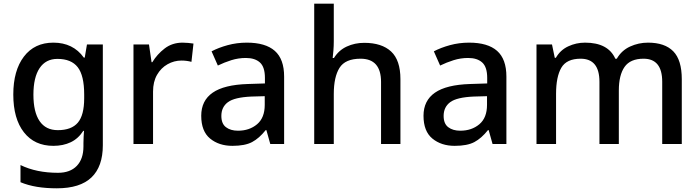

<svg xmlns="http://www.w3.org/2000/svg" viewBox="-20 -780 3792 1040"><path d="M269 -549Q376 -549 434 -468H439L451 -539H537V7Q537 122 475.5 181Q414 240 288 240Q229 240 180.5 232Q132 224 91 207V114Q177 156 294 156Q360 156 396 118.5Q432 81 432 13V-5Q432 -18 433 -39Q434 -60 435 -71H431Q404 -29 363 -9.5Q322 10 269 10Q167 10 109.5 -63.5Q52 -137 52 -268Q52 -398 109.5 -473.5Q167 -549 269 -549ZM291 -461Q228 -461 194.5 -411Q161 -361 161 -267Q161 -173 194.5 -124Q228 -75 293 -75Q367 -75 401.5 -115.5Q436 -156 436 -248V-268Q436 -371 401 -416Q366 -461 291 -461Z M969 -549Q983 -549 999.5 -547.5Q1016 -546 1028 -544L1017 -445Q991 -452 963 -452Q923 -452 887.5 -432Q852 -412 830.5 -374.5Q809 -337 809 -284V0H703V-539H787L801 -443H805Q831 -486 872 -517.5Q913 -549 969 -549Z M1317 -549Q1418 -549 1468.5 -504.5Q1519 -460 1519 -365V0H1444L1423 -75H1419Q1384 -31 1345.5 -10.5Q1307 10 1239 10Q1166 10 1118 -29.5Q1070 -69 1070 -153Q1070 -235 1132 -278Q1194 -321 1323 -325L1415 -328V-358Q1415 -417 1388 -441.5Q1361 -466 1312 -466Q1271 -466 1233 -454Q1195 -442 1160 -425L1126 -502Q1164 -522 1213.5 -535.5Q1263 -549 1317 -549ZM1342 -257Q1250 -253 1214.5 -226.5Q1179 -200 1179 -152Q1179 -110 1204 -91Q1229 -72 1269 -72Q1331 -72 1372.5 -107Q1414 -142 1414 -212V-259Z M1788 -557Q1788 -531 1786 -506.5Q1784 -482 1782 -466H1789Q1815 -508 1858.5 -528Q1902 -548 1953 -548Q2048 -548 2098.5 -501Q2149 -454 2149 -351V0H2044V-336Q2044 -462 1933 -462Q1850 -462 1819 -412.5Q1788 -363 1788 -271V0H1682V-760H1788Z M2521 -549Q2622 -549 2672.5 -504.5Q2723 -460 2723 -365V0H2648L2627 -75H2623Q2588 -31 2549.5 -10.5Q2511 10 2443 10Q2370 10 2322 -29.5Q2274 -69 2274 -153Q2274 -235 2336 -278Q2398 -321 2527 -325L2619 -328V-358Q2619 -417 2592 -441.5Q2565 -466 2516 -466Q2475 -466 2437 -454Q2399 -442 2364 -425L2330 -502Q2368 -522 2417.5 -535.5Q2467 -549 2521 -549ZM2546 -257Q2454 -253 2418.5 -226.5Q2383 -200 2383 -152Q2383 -110 2408 -91Q2433 -72 2473 -72Q2535 -72 2576.5 -107Q2618 -142 2618 -212V-259Z M3490 -549Q3581 -549 3627 -502Q3673 -455 3673 -351V0H3567V-337Q3567 -462 3466 -462Q3394 -462 3363 -417.5Q3332 -373 3332 -290V0H3227V-337Q3227 -462 3125 -462Q3049 -462 3020.5 -413Q2992 -364 2992 -272V0H2886V-539H2970L2985 -467H2991Q3015 -509 3058 -529Q3101 -549 3149 -549Q3274 -549 3313 -462H3321Q3347 -507 3393 -528Q3439 -549 3490 -549Z"/></svg>

Font: Noto Sans Gurmukhi UI Medium
Style: Regular
Weight: 500
Designer: Jelle Bosma - Monotype Design Team
Foundry: Monotype Imaging Inc.
Version: Version 2.004; ttfautohint (v1.8.4.7-5d5b)